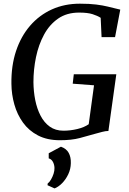

<svg xmlns="http://www.w3.org/2000/svg" viewBox="-20 -772 718 1068"><path d="M313.5 8Q242.5 8 191.5 -18.5Q140.5 -45 108 -90Q75.5 -135 59.8 -191Q44 -247 43.5 -305.5Q42 -406 69.2 -488Q96.5 -570 147.5 -629Q198.5 -688 268.8 -719.8Q339 -751.5 424.5 -751.5Q478 -751.5 515.2 -746.8Q552.5 -742 578.8 -735.5Q605 -729 624 -724.5Q630.5 -723 636.5 -721.5Q642.5 -720 649 -718.5L620 -565.5H545L540 -673Q522 -684.5 494.8 -693.2Q467.5 -702 419.5 -702Q351.5 -702 303.2 -668.5Q255 -635 224.8 -579Q194.5 -523 180.2 -454.2Q166 -385.5 166 -315Q166.5 -263.5 176 -215.5Q185.5 -167.5 205.5 -128.8Q225.5 -90 257 -67.5Q288.5 -45 333 -45Q371 -45 409.8 -54.2Q448.5 -63.5 473.5 -81L503 -297.5L384.5 -306.5L390.5 -359H627L583 -43.5Q568 -43.5 548.8 -38.5Q529.5 -33.5 508 -27.5Q470 -16.5 424 -4.2Q378 8 313.5 8ZM244.5 258.5 245 249Q255.5 241 264 226.2Q272.5 211.5 278 194.5Q283.5 177.5 283 162Q282.5 143.5 274.2 128.2Q266 113 251 109V80.5L319 44Q349.5 55 362.2 78.5Q375 102 374 135.5Q373.5 168.5 359.5 197.8Q345.5 227 325 247.5Q304.5 268 283.5 276Z"/></svg>

Font: Merriweather 36pt Medium
Style: Italic
Weight: 500
Italic angle: -7.8°
Version: Version 2.101